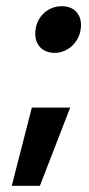

<svg xmlns="http://www.w3.org/2000/svg" viewBox="-20 -504 288 621"><path d="M157 -333C202 -333 242 -372 242 -423C242 -460 218 -484 180 -484C132 -484 94 -446 94 -395C94 -358 118 -333 157 -333ZM18 97H109L207 -156H83Z"/></svg>

Font: Arthouse Owned
Style: Bold Italic
Weight: 700
Italic angle: -10°
Designer: Jeremy Tribby
Foundry: Tribby Type
Version: Version 1.000;PS 001.000;hotconv 1.0.88;makeotf.lib2.5.64775